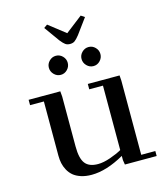

<svg xmlns="http://www.w3.org/2000/svg" viewBox="-116 -869 832 964"><g transform="rotate(-15 300.0 -386.5)"><path d="M32.2 -411.1V-439H196.8L199.2 -411.1V-150.9Q199.2 -89.4 219.5 -63.2Q239.7 -37.1 286.1 -37.1Q314.5 -37.1 350.8 -49.8Q387.2 -62.5 411.1 -76.2V-411.1H339.8V-439H504.9L506.8 -411.1V-25.9H580.1V0H415L411.1 -23.9V-45.9Q318.4 6.8 241.2 6.8Q210.4 6.8 186 -1.2Q161.6 -9.3 146.5 -22.2Q131.3 -35.2 121.6 -53.2Q111.8 -71.3 107.9 -89.8Q104 -108.4 104 -128.9V-411.1ZM186.5 -533Q171.9 -547.9 171.9 -567.9Q171.9 -587.9 186.5 -602.5Q201.2 -617.2 221.2 -617.2Q241.2 -617.2 255.6 -602.5Q270 -587.9 270 -567.9Q270 -547.9 255.6 -533Q241.2 -518.1 221.2 -518.1Q201.2 -518.1 186.5 -533ZM201.2 -767.1 219.2 -779.8 306.2 -711.9 394 -779.8 413.1 -767.1 355 -688Q339.8 -668.9 330.3 -662.4Q320.8 -655.8 306.2 -655.8Q292 -655.8 282.5 -662.4Q272.9 -668.9 257.8 -688ZM356.4 -533Q341.8 -547.9 341.8 -567.9Q341.8 -587.9 356.4 -602.5Q371.1 -617.2 391.1 -617.2Q411.1 -617.2 425.5 -602.5Q439.9 -587.9 439.9 -567.9Q439.9 -547.9 425.5 -533Q411.1 -518.1 391.1 -518.1Q371.1 -518.1 356.4 -533Z"/></g></svg>

Font: Dehuti Alt
Style: Bold
Weight: 700
Version: Version 1.2